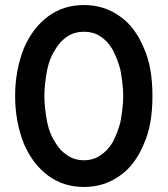

<svg xmlns="http://www.w3.org/2000/svg" viewBox="-20 -731 665 762"><path d="M167 -247Q156 -308 156 -350Q156 -392 167 -453Q177 -501 199 -534Q218 -567 248 -587Q277 -605 313 -605Q350 -605 378 -587Q408 -567 427 -534Q448 -493 458 -453Q469 -392 469 -350Q469 -308 458 -247Q448 -207 427 -166Q406 -132 378 -114Q350 -95 313 -95Q276 -95 248 -114Q218 -133 199 -166Q177 -199 167 -247ZM75 -540Q40 -452 40 -350Q40 -248 75 -160Q110 -79 171 -34Q232 11 313 11Q394 11 456 -34Q516 -75 551 -160Q585 -234 585 -350Q585 -466 551 -540Q516 -625 456 -666Q394 -711 313 -711Q232 -711 171 -666Q110 -621 75 -540Z"/></svg>

Font: NM-font
Style: Medium
Weight: 500
Designer: ""
Foundry: ""
Version: ""